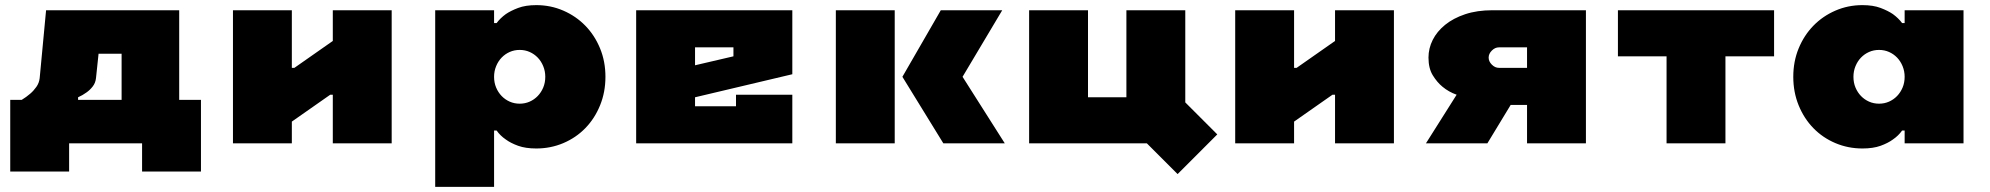

<svg xmlns="http://www.w3.org/2000/svg" viewBox="-20 -560 7775 750"><path d="M455 -170V-350H365L355 -255Q353 -236 342 -222Q331 -208 318 -199Q303 -188 285 -180V-170ZM65 -170Q83 -181 98 -194Q111 -205 122 -220.5Q133 -236 135 -255L160 -520H680V-170H765V110H535V0H250V110H20V-170Z M1510 0H1280V-190H1270L1120 -85V0H890V-520H1120V-295H1130L1280 -400V-520H1510Z M2345 -260Q2345 -200 2324 -148.5Q2303 -97 2266.5 -59.5Q2230 -22 2180.5 -1Q2131 20 2075 20Q2033 20 2004 9.5Q1975 -1 1956 -15Q1934 -30 1920 -50H1910V170H1680V-520H1910V-470H1920Q1934 -489 1956 -505Q1975 -518 2004 -529Q2033 -540 2075 -540Q2131 -540 2180.5 -518.5Q2230 -497 2266.5 -459.5Q2303 -422 2324 -371Q2345 -320 2345 -260ZM2010 -365Q1989 -365 1971 -357Q1953 -349 1939.5 -335Q1926 -321 1918 -301.5Q1910 -282 1910 -260Q1910 -237 1918 -218Q1926 -199 1939.5 -185Q1953 -171 1971 -163Q1989 -155 2010 -155Q2031 -155 2049 -163Q2067 -171 2080.5 -185Q2094 -199 2102 -218Q2110 -237 2110 -260Q2110 -282 2102 -301.5Q2094 -321 2080.5 -335Q2067 -349 2049 -357Q2031 -365 2010 -365Z M2845 -375H2695V-305L2845 -340ZM3075 0H2465V-520H3075V-270L2695 -180V-145H2855V-190H3075Z M3475 0H3245V-520H3475ZM3505 -260 3655 -520H3895L3740 -260L3905 0H3665Z M4000 0V-520H4230V-180H4380V-520H4610V-160L4735 -35L4580 120L4460 0Z M5425 0H5195V-190H5185L5035 -85V0H4805V-520H5035V-295H5045L5195 -400V-520H5425Z M6175 -520V0H5945V-150H5881L5790 0H5550L5670 -190Q5639 -201 5615 -221Q5594 -238 5577 -265.5Q5560 -293 5560 -335Q5560 -371 5576.5 -404Q5593 -437 5625 -463Q5657 -489 5703.5 -504.5Q5750 -520 5810 -520ZM5945 -375H5835Q5820 -375 5807.5 -362.5Q5795 -350 5795 -335Q5795 -320 5807.5 -307.5Q5820 -295 5835 -295H5945Z M6490 -340H6300V-520H6910V-340H6720V0H6490Z M6985 -260Q6985 -320 7006 -371Q7027 -422 7063.5 -459.5Q7100 -497 7149.5 -518.5Q7199 -540 7255 -540Q7297 -540 7326 -529Q7355 -518 7374 -505Q7396 -489 7410 -470H7420V-520H7650V0H7420V-50H7410Q7396 -30 7374 -15Q7355 -1 7326 9.5Q7297 20 7255 20Q7199 20 7149.5 -1Q7100 -22 7063.5 -59.5Q7027 -97 7006 -148.5Q6985 -200 6985 -260ZM7320 -365Q7299 -365 7281 -357Q7263 -349 7249.5 -335Q7236 -321 7228 -301.5Q7220 -282 7220 -260Q7220 -237 7228 -218Q7236 -199 7249.5 -185Q7263 -171 7281 -163Q7299 -155 7320 -155Q7341 -155 7359 -163Q7377 -171 7390.5 -185Q7404 -199 7412 -218Q7420 -237 7420 -260Q7420 -282 7412 -301.5Q7404 -321 7390.5 -335Q7377 -349 7359 -357Q7341 -365 7320 -365Z"/></svg>

Font: Imperial One
Style: Regular
Weight: 400
Designer: Jovanny Lemonad
Foundry: Jovanny Lemonad
Version: Version 1.000